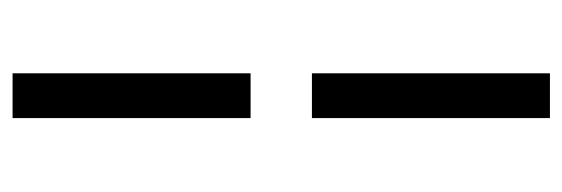

<svg xmlns="http://www.w3.org/2000/svg" viewBox="-322 -498 916 313"><g transform="rotate(90 136.5 -342.0)"><path d="M173 -780V-392H100V-780ZM173 -292V96H100V-292Z"/></g></svg>

Font: MedMera Sans
Style: Regular
Weight: 400
Designer: Kasper Nordkvist
Foundry: UNCUT.wtf
Version: Version 1.300